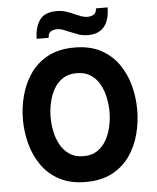

<svg xmlns="http://www.w3.org/2000/svg" viewBox="-61 -966 841 1030"><g transform="rotate(-5 360.0 -451.5)"><path d="M360 12Q276 12 217 -19.8Q158 -51.5 121.8 -104.2Q85.5 -157 68.8 -221Q52 -285 52 -350Q52 -415 68.8 -479Q85.5 -543 121.8 -595.8Q158 -648.5 217 -680.2Q276 -712 360 -712Q444.5 -712 503.2 -680.2Q562 -648.5 598.2 -595.8Q634.5 -543 651 -479Q667.5 -415 667.5 -350Q667.5 -285 651 -221Q634.5 -157 598.2 -104.2Q562 -51.5 503.2 -19.8Q444.5 12 360 12ZM360 -127Q404 -127 434.2 -147.5Q464.5 -168 483 -201.5Q501.5 -235 510 -274.2Q518.5 -313.5 518.5 -350Q518.5 -389 510.5 -428.5Q502.5 -468 484.2 -501Q466 -534 435.5 -554Q405 -574 360 -574Q315 -574 284.5 -553.2Q254 -532.5 235.8 -499Q217.5 -465.5 209.2 -426.2Q201 -387 201 -350Q201 -311.5 209.2 -272.2Q217.5 -233 236 -200Q254.5 -167 285 -147Q315.5 -127 360 -127ZM440 -772Q411.5 -772 388.2 -780.2Q365 -788.5 344 -797.5Q326.5 -805.5 309.5 -811.8Q292.5 -818 275 -818Q256 -818 242 -808.8Q228 -799.5 228 -776H163.5Q163.5 -835.5 189.8 -875.2Q216 -915 282 -915Q310 -915 333 -907.5Q356 -900 376.5 -890.5Q394 -882.5 411.2 -876.2Q428.5 -870 447 -870Q465.5 -870 479.5 -878.8Q493.5 -887.5 494 -911H557Q557 -872.5 546 -841Q535 -809.5 509.2 -790.8Q483.5 -772 440 -772Z"/></g></svg>

Font: Overpass ExtraBold
Style: Regular
Weight: 800
Designer: Delve Withrington, Dave Bailey, Thomas Jockin
Foundry: Delve Fonts LLC
Version: Version 4.000; ttfautohint (v1.8.3)